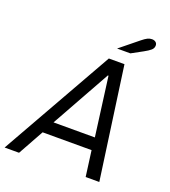

<svg xmlns="http://www.w3.org/2000/svg" viewBox="-171 -963 954 1075"><g transform="rotate(20 306.5 -426.0)"><path d="M-19.1 0 358.8 -668H451.9L545.1 0H463.8L443.4 -152.8H151.8L66.9 0ZM190.2 -225.9H436.4L390 -576.9H386ZM383 -736.2 491.7 -824.3Q510.2 -839.3 523 -845.8Q535.8 -852.2 549.2 -852.2Q563.1 -852.2 572 -845.1Q580.8 -838 580.8 -825.8Q580.8 -809.4 567.6 -797.9Q554.4 -786.4 529.1 -772.7L462.2 -736.2Z"/></g></svg>

Font: Atkinson Hyperlegible Mono ExtraLight
Style: Italic
Weight: 200
Italic angle: -12°
Monospace: yes
Designer: Elliott Scott, Megan Eiswerth, Linus Boman, Theodore Petrosky, Letters from Sweden
Foundry: Applied Design Works, Letters from Sweden
Version: Version 2.001